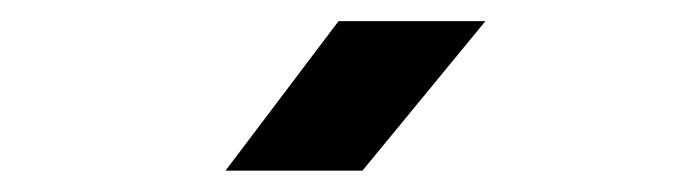

<svg xmlns="http://www.w3.org/2000/svg" viewBox="-20 -805 639 180"><path d="M191.4 -645 297.4 -785.2H435.1L319.8 -645Z"/></svg>

Font: UDEV Gothic 35
Style: Bold
Weight: 700
Version: v2.1.0; ttfautohint (v1.8.4.7-5d5b-dirty) -l 6 -r 45 -G 200 